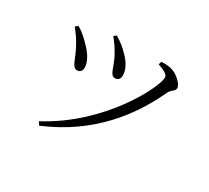

<svg xmlns="http://www.w3.org/2000/svg" viewBox="-139 -915 1278 1174"><g transform="rotate(30 500.0 -328.5)"><path d="M363 -673C391 -639 414 -604 432 -569C464 -505 466 -454 500 -454C520 -454 535 -466 535 -492C535 -533 511 -575 476 -610C448 -640 418 -664 381 -686ZM245 29C558 -102 725 -329 820 -534C834 -566 862 -568 862 -592C862 -620 808 -670 763 -679C741 -684 715 -684 697 -683L690 -662C746 -642 764 -628 764 -609C764 -541 587 -183 230 6ZM130 -605C156 -574 180 -539 201 -498C238 -427 240 -380 276 -380C299 -380 310 -397 309 -420C308 -455 285 -500 238 -546C216 -570 182 -601 148 -620Z"/></g></svg>

Font: Harano Aji Mincho TW
Style: Regular
Weight: 400
Foundry: Masamichi Hosoda
Version: HaranoAjiMinchoTW-Regular version 20230610;ttx 4.39.4